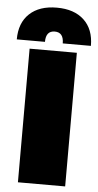

<svg xmlns="http://www.w3.org/2000/svg" viewBox="-76 -909 484 945"><g transform="rotate(5 166.0 -436.5)"><path d="M349.1 -700.2H210Q210 -754.9 166 -754.9Q122.1 -754.9 122.1 -700.2H-17.1Q-17.1 -782.2 31.5 -827.6Q80.1 -873 166 -873Q252 -873 300.5 -827.6Q349.1 -782.2 349.1 -700.2ZM283.2 -660.2V0H49.8V-660.2Z"/></g></svg>

Font: Work Sans Black
Style: Regular
Weight: 900
Designer: Wei Huang
Foundry: Wei Huang
Version: Version 2.012